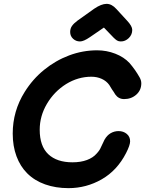

<svg xmlns="http://www.w3.org/2000/svg" viewBox="-20 -975 753 996"><path d="M335 1Q428 1 508 -45Q588 -91 634 -181Q655 -222 655 -242Q655 -266 637.5 -280.5Q620 -295 595 -295Q573 -295 554 -284Q535 -273 522 -250L503 -210Q497 -195 481 -178Q463 -157 431 -145Q399 -133 356 -133Q275 -133 230.5 -175Q186 -217 186 -302Q186 -373 223.5 -436.5Q261 -500 323 -539Q385 -577 454 -577Q483 -577 507.5 -566Q532 -555 547 -534Q555 -522 561 -511Q565 -504 570 -498Q574 -491 578 -485Q595 -461 624 -461Q661 -461 687 -484Q713 -507 713 -543Q713 -558 704 -574Q682 -613 652 -648Q623 -679 578 -696.5Q533 -714 484 -714Q409 -714 338.5 -687.5Q268 -661 208.5 -612.5Q149 -564 108 -498Q46 -399 46 -282Q46 -217 65.5 -164.5Q85 -112 121 -76Q159 -38 214 -18.5Q269 1 335 1ZM395 -760Q414 -760 446 -782L519 -832L569 -780Q579 -770 587 -765Q595 -760 607 -760Q630 -760 648 -777.5Q666 -795 666 -820Q666 -839 640 -867L584 -928Q560 -955 533 -955Q506 -955 469 -930L382 -868Q363 -854 353.5 -840.5Q344 -827 344 -809Q344 -788 359 -774Q374 -760 395 -760Z"/></svg>

Font: Balsamiq Sans
Style: Bold Italic
Weight: 700
Italic angle: -12°
Designer: Michael Angeles
Foundry: Balsamiq SRL
Version: Version 1.020; ttfautohint (v1.8.4.7-5d5b);gftools[0.9.26]